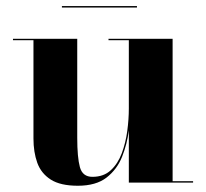

<svg xmlns="http://www.w3.org/2000/svg" viewBox="-20 -584 658 614"><path d="M178 -564.5H418V-560H178ZM227 -460V-143.5Q227 -80.5 235.5 -49.5Q244 -18.5 275.5 -18.5Q311.5 -18.5 334.2 -39.5Q357 -60.5 369.5 -94Q382 -127.5 387 -165.2Q392 -203 392 -237V-455.5H327V-460H532V-4.5H597.5V0H392V-167Q386.5 -123.5 370.5 -83Q354.5 -42.5 320.8 -16.2Q287 10 229 10Q173 10 142.2 -9.8Q111.5 -29.5 99.2 -63.5Q87 -97.5 87 -141V-455.5H21.5V-460Z"/></svg>

Font: Bodoni* 36pt
Style: Bold
Weight: 700
Version: Version 2.3